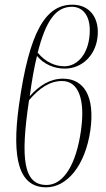

<svg xmlns="http://www.w3.org/2000/svg" viewBox="-20 -790 454 820"><path d="M177 10C266 10 344 -82 366 -234C386 -378 339 -454 249 -454C194 -454 148 -425 107 -379C116 -446 126 -503 138 -551C168 -515 212 -497 256 -497C332 -497 387 -555 396 -628C407 -708 367 -770 289 -770C175 -770 105 -656 61 -341C29 -111 61 10 177 10ZM287 -761C334 -761 374 -721 361 -626C351 -554 308 -507 255 -507C217 -507 176 -523 141 -565C175 -700 218 -761 287 -761ZM104 -362C148 -414 193 -444 245 -444C317 -444 344 -362 326 -234C306 -89 252 0 179 0C81 0 66 -109 104 -362Z"/></svg>

Font: Noto Serif Display ExtraCondensed ExtraLight
Style: Italic
Weight: 200
Width: 2
Italic angle: -12°
Designer: Monotype Design Team
Foundry: Monotype Imaging Inc.
Version: Version 2.009